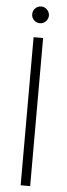

<svg xmlns="http://www.w3.org/2000/svg" viewBox="-58 -876 314 904"><g transform="rotate(5 99.0 -423.5)"><path d="M76 0V-700H121V0ZM100 -768Q83 -768 71.5 -779.5Q60 -791 60 -807Q60 -824 71.5 -835.5Q83 -847 100 -847Q116 -847 127.5 -835Q139 -823 139 -807Q139 -792 127.5 -780Q116 -768 100 -768Z"/></g></svg>

Font: DM Sans 20pt ExtraLight
Style: Regular
Weight: 250
Version: Version 4.004;gftools[0.9.30]